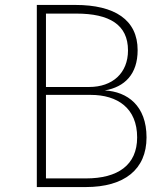

<svg xmlns="http://www.w3.org/2000/svg" viewBox="-20 -757 677 777"><path d="M404 -391C485 -405 537 -457 537 -554C537 -677 444 -737 285 -737H129V0H327C483 0 573 -71 573 -201C573 -329 496 -386 404 -391ZM289 -702C423 -702 498 -657 498 -553C498 -461 435 -405 341 -405H166V-702ZM328 -35H166V-373H347C456 -373 535 -319 535 -201C535 -89 457 -35 328 -35Z"/></svg>

Font: Glow Sans SC Normal ExtraLight
Style: Regular
Weight: 200
Designer: Ryoko NISHIZUKA (kana, bopomofo & ideographs); Paul D. Hunt (Latin, Greek & Cyrillic); Sandoll Communications, Soo-young
Version: Version 0.93